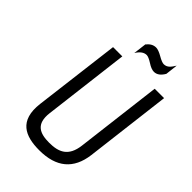

<svg xmlns="http://www.w3.org/2000/svg" viewBox="-244 -909 1011 1011"><g transform="rotate(45 261.5 -403.5)"><path d="M261 -55C191 -55 142 -76 153 -167L212 -649H143L83 -166C66 -25 147 10 252 10C379 10 449 -49 464 -166L523 -649H453L394 -167C383 -76 331 -55 261 -55ZM395 -774C386 -774 371 -780 352 -791C333 -802 317 -808 305 -808C285 -808 268 -798 253 -779L244 -706C260 -732 278 -745 298 -745C307 -745 321 -739 340 -727C358 -715 374 -709 387 -709C408 -709 426 -722 441 -748L449 -817C434 -793 421 -774 395 -774Z"/></g></svg>

Font: Gamestation Condensed
Style: Italic
Weight: 400
Width: 3
Designer: Jonas Hecksher
Foundry: Jonas Hecksher, Playtypeª, e-types AS
Version: Version 1.003